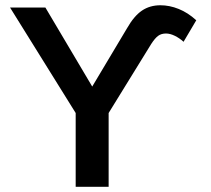

<svg xmlns="http://www.w3.org/2000/svg" viewBox="-20 -717 811 737"><path d="M334 -384.8 467.8 -608.9Q494.6 -655.8 524.9 -676.3Q555.2 -696.8 595.7 -696.8Q630.9 -696.8 666 -682.6Q701.2 -668.5 733.4 -639.2L684.6 -556.6Q668.9 -570.8 650.9 -579.6Q632.8 -588.4 617.2 -588.4Q599.1 -588.4 586.9 -579.3Q574.7 -570.3 560.5 -548.3L397 -283.2V0H270.5V-283.2L18.6 -688H154.3Z"/></svg>

Font: Arimo SemiBold
Style: Regular
Weight: 600
Designer: Steve Matteson
Foundry: Monotype Imaging Inc.
Version: Version 1.33